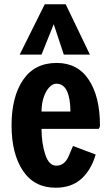

<svg xmlns="http://www.w3.org/2000/svg" viewBox="-20 -864 511 897"><path d="M34 -278Q34 -412 88 -491Q142 -570 245 -570Q343 -570 395 -491Q447 -412 447 -278Q447 -270 444 -266.5Q441 -263 441 -262H174Q174 -197 191 -143.5Q208 -90 243 -90Q282 -90 301 -135Q320 -180 321 -182L427 -142Q406 -70 360 -28.5Q314 13 240 13Q140 13 87 -66.5Q34 -146 34 -278ZM309 -343Q309 -403 293 -438Q277 -473 243 -473Q226 -473 210 -456Q194 -439 184 -409Q174 -379 174 -343ZM72 -609 189 -844H287L400 -609H278L231 -751L174 -609Z"/></svg>

Font: Francois One
Style: Regular
Weight: 400
Designer: Vernon Adams
Foundry: Vernon Adams
Version: Version 2.000